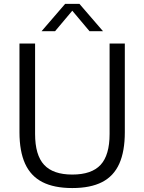

<svg xmlns="http://www.w3.org/2000/svg" viewBox="-20 -966 748 996"><path d="M355 9.5Q260.5 9.5 200 -21.5Q139.5 -52.5 110.2 -116.8Q81 -181 81 -280V-740H162V-271Q162 -161.5 208.8 -111Q255.5 -60.5 355 -60.5Q455.5 -60.5 502 -111Q548.5 -161.5 548.5 -271V-740H627.5V-280Q627.5 -181 598.8 -116.8Q570 -52.5 509.8 -21.5Q449.5 9.5 355 9.5ZM195.5 -804 318 -946H392L514.5 -804H444.5L346.5 -920.5H363.5L265.5 -804Z"/></svg>

Font: Encode Sans Condensed Thin
Style: Regular
Weight: 400
Version: Version 3.002